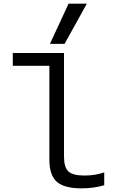

<svg xmlns="http://www.w3.org/2000/svg" viewBox="-20 -1020 640 1050"><path d="M426 10Q331 10 290.5 -26Q250 -62 250 -147V-660H50V-730H330V-164Q330 -105 354 -82.5Q378 -60 442 -60Q473 -60 499 -64.5Q525 -69 550 -77V-7Q519 2 488.5 6Q458 10 426 10ZM333 -780H253L355 -1000H455Z"/></svg>

Font: M PLUS Code Latin Expanded
Style: Regular
Weight: 400
Width: 7
Designer: Coji Morishita
Foundry: UNDERFOREST DESIGN
Version: Version 1.002; ttfautohint (v1.8.3)